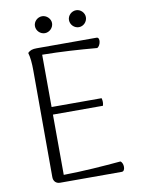

<svg xmlns="http://www.w3.org/2000/svg" viewBox="-93 -909 716 972"><g transform="rotate(-10 265.5 -423.0)"><path d="M192 -759C215 -759 236 -779 236 -803C236 -826 215 -846 192 -846C168 -846 148 -826 148 -803C148 -779 168 -759 192 -759ZM367 -759C390 -759 410 -779 410 -803C410 -826 390 -846 367 -846C343 -846 323 -826 323 -803C323 -779 343 -759 367 -759ZM455 -53C367 -45 259 -37 161 -36L160 -346H417C421 -358 421 -372 417 -385H160L159 -654C257 -653 346 -647 439 -639C457 -646 466 -691 445 -691H138C115 -691 103 -687 91 -675C98 -652 101 -622 101 -582L102 -35C102 -13 116 0 136 0H453C474 0 472 -44 455 -53Z"/></g></svg>

Font: Arima Koshi Light
Style: Regular
Weight: 300
Designer: Joana Correia and Natanael Gama
Foundry: NDISCOVER
Version: Version 1.019;PS 001.019;hotconv 1.0.88;makeotf.lib2.5.64775